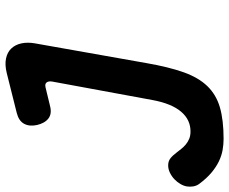

<svg xmlns="http://www.w3.org/2000/svg" viewBox="-153 -492 841 705"><g transform="rotate(-90 267.5 -139.5)"><path d="M320.6 -368.7Q322.6 -382 317.2 -388.9Q311.9 -395.8 299.2 -392.8L230.2 -376.1Q202.5 -369 185.1 -382.1Q167.8 -395.3 161 -424Q154.9 -451.9 165.5 -471.5Q176.1 -491.2 205.7 -498.6L352.1 -535.3Q382.4 -542.7 405.2 -537.9Q427.9 -533.2 441.7 -518.8Q455.5 -504.5 460.6 -482Q465.6 -459.6 460.9 -432.3L388.3 -22.3Q374.1 59.3 354.8 113.8Q335.4 168.4 304 201.1Q272.5 233.8 225.9 247.4Q179.2 261 110 261Q90.1 261 69.3 257.4Q48.4 253.7 27.5 243.7Q6.6 233.6 -14.3 216.1Q-35.2 198.5 -55.5 171.1Q-62.6 161.3 -64.5 149.1Q-66.3 136.8 -64.6 126.6Q-62.9 115.1 -55.8 102.8Q-48.7 90.5 -38.1 80.4Q-27.4 70.3 -14.2 63.9Q-1.1 57.5 13 57.5Q28.1 57.5 38.7 65.8Q49.3 74.2 59.9 88.5Q66.5 97 73.4 105.7Q80.3 114.5 89.4 122.1Q98.5 129.8 110.1 134.6Q121.7 139.5 137.3 139.5Q158.6 139.5 176.6 131.1Q194.6 122.7 209.4 105.5Q224.3 88.3 235.2 61.9Q246.1 35.6 252.9 -1.3Z"/></g></svg>

Font: Maple Mono
Style: Italic
Weight: 400
Italic angle: -10°
Monospace: yes
Designer: subframe7536
Version: Version 7.300